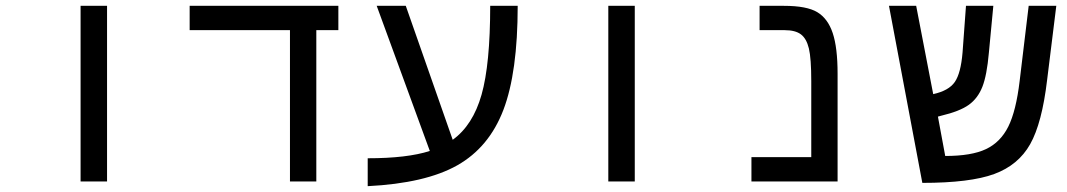

<svg xmlns="http://www.w3.org/2000/svg" viewBox="-20 -619 3641 655"><path d="M254.9 -599.1H345.2V0H254.9Z M1059.1 0H969.2V-516.1H627V-599.1H1134.3V-516.1H1059.1Z M1234.4 -79.1Q1369.1 -79.1 1446.3 -104L1265.1 -599.1H1364.3L1524.4 -142.1Q1593.3 -191.9 1622.8 -295.9Q1652.3 -399.9 1652.3 -599.1H1746.1Q1746.1 -372.1 1697.3 -244.1Q1648.4 -116.2 1539.8 -54.9Q1431.2 6.3 1234.4 16.1Z M2055.2 -599.1H2145.5V0H2055.2Z M2837.4 0H2543.5V-83H2747.6V-341.8Q2747.6 -419.9 2739.5 -453.6Q2731.4 -487.3 2712.4 -501.7Q2693.4 -516.1 2657.2 -516.1H2571.3V-599.1H2654.3Q2732.4 -599.1 2768.3 -577.4Q2804.2 -555.7 2820.8 -506.1Q2837.4 -456.5 2837.4 -367.2Z M3163.6 -297.9Q3216.8 -309.6 3237.3 -339.4Q3257.8 -369.1 3263.7 -439.9L3275.4 -599.1H3368.7L3353.5 -439Q3346.7 -361.8 3331.3 -322.8Q3315.9 -283.7 3285.2 -261.5Q3254.4 -239.3 3190.4 -224.1L3179.7 -221.2L3204.6 -86.9Q3294.4 -86.9 3343.8 -110.4Q3393.1 -133.8 3419.7 -187Q3446.3 -240.2 3458.5 -342.8L3489.3 -599.1H3583.5L3552.2 -346.2Q3534.7 -198.7 3494.4 -127.2Q3454.1 -55.7 3371.8 -25.4Q3289.6 4.9 3126.5 4.9L3012.7 -599.1H3105.5Z"/></svg>

Font: Liberation Mono
Style: Regular
Weight: 400
Monospace: yes
Designer: Steve Matteson
Foundry: Ascender Corporation
Version: Version 2.1.5